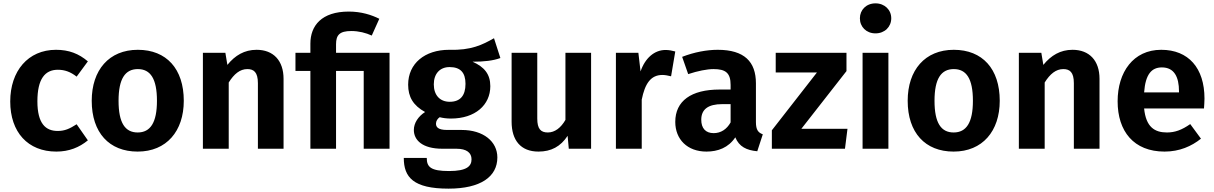

<svg xmlns="http://www.w3.org/2000/svg" viewBox="-20 -887 7240 1145"><path d="M314 -590C147 -590 41 -463 41 -282C41 -99 146 17 316 17C392 17 453 -8 504 -50L437 -146C395 -119 366 -106 324 -106C252 -106 203 -150 203 -283C203 -416 248 -471 325 -471C367 -471 401 -458 437 -430L504 -521C450 -567 391 -590 314 -590Z M802 -590C630 -590 527 -469 527 -286C527 -96 631 17 801 17C973 17 1076 -105 1076 -286C1076 -476 973 -590 802 -590ZM802 -475C877 -475 916 -418 916 -286C916 -156 877 -97 801 -97C726 -97 687 -154 687 -286C687 -417 726 -475 802 -475Z M1510 -590C1438 -590 1382 -557 1336 -500L1324 -572H1190V0H1344V-395C1376 -446 1411 -475 1455 -475C1493 -475 1518 -457 1518 -391V0H1671V-417C1671 -525 1611 -590 1510 -590Z M2060 -818C1898 -818 1831 -734 1831 -627V-572H1742V-464H1831V0H1984V-464H2149V0H2303V-572H1984V-623C1984 -678 2005 -702 2075 -702C2120 -702 2162 -691 2197 -675L2242 -775C2196 -798 2135 -818 2060 -818Z M2926 -659C2857 -620 2790 -586 2658 -590C2514 -590 2414 -509 2414 -382C2414 -309 2444 -258 2515 -219C2474 -193 2448 -153 2448 -112C2448 -52 2498 0 2618 0H2702C2763 0 2792 24 2792 63C2792 104 2764 133 2658 133C2549 133 2525 109 2525 55H2388C2388 170 2445 238 2655 238C2846 238 2946 167 2946 52C2946 -43 2863 -112 2733 -112H2646C2590 -112 2580 -131 2580 -150C2580 -165 2589 -179 2602 -188C2622 -183 2644 -180 2669 -180C2814 -180 2904 -261 2904 -373C2904 -445 2868 -488 2798 -519C2867 -519 2921 -525 2964 -541ZM2661 -487C2725 -487 2756 -455 2756 -387C2756 -316 2724 -280 2662 -280C2604 -280 2567 -319 2567 -384C2567 -447 2603 -487 2661 -487Z M3505 -572H3352V-172C3325 -125 3289 -97 3247 -97C3205 -97 3184 -118 3184 -180V-572H3031V-161C3031 -51 3085 17 3191 17C3267 17 3323 -13 3365 -77L3372 0H3505Z M3949 -589C3883 -589 3827 -541 3800 -461L3787 -572H3653V0H3807V-293C3826 -387 3860 -440 3930 -440C3949 -440 3963 -436 3982 -432L4007 -580C3988 -585 3970 -589 3949 -589Z M4488 -159V-390C4488 -519 4419 -590 4260 -590C4195 -590 4120 -576 4048 -548L4084 -445C4141 -464 4197 -475 4235 -475C4306 -475 4337 -453 4337 -381V-353H4271C4102 -353 4007 -285 4007 -160C4007 -56 4079 17 4193 17C4261 17 4324 -6 4365 -68C4388 -12 4432 9 4496 15L4529 -86C4502 -96 4488 -112 4488 -159ZM4236 -93C4188 -93 4162 -122 4162 -173C4162 -235 4203 -266 4287 -266H4337V-157C4314 -116 4279 -93 4236 -93Z M5028 -572H4606V-455H4852L4583 -110V0H5019L5034 -119H4759L5028 -463Z M5201 -867C5146 -867 5108 -828 5108 -778C5108 -727 5146 -688 5201 -688C5256 -688 5295 -727 5295 -778C5295 -828 5256 -867 5201 -867ZM5278 -572H5124V0H5278Z M5668 -590C5496 -590 5393 -469 5393 -286C5393 -96 5497 17 5667 17C5839 17 5942 -105 5942 -286C5942 -476 5839 -590 5668 -590ZM5668 -475C5743 -475 5782 -418 5782 -286C5782 -156 5743 -97 5667 -97C5592 -97 5553 -154 5553 -286C5553 -417 5592 -475 5668 -475Z M6376 -590C6304 -590 6248 -557 6202 -500L6190 -572H6056V0H6210V-395C6242 -446 6277 -475 6321 -475C6359 -475 6384 -457 6384 -391V0H6537V-417C6537 -525 6477 -590 6376 -590Z M7163 -299C7163 -482 7067 -590 6905 -590C6738 -590 6645 -456 6645 -283C6645 -104 6741 17 6925 17C7014 17 7086 -15 7142 -60L7078 -147C7028 -112 6987 -97 6939 -97C6865 -97 6814 -130 6803 -240H7160C7161 -256 7163 -280 7163 -299ZM7011 -336H6803C6811 -445 6848 -485 6909 -485C6982 -485 7011 -429 7011 -342Z"/></svg>

Font: Glow Sans SC Normal
Style: Bold
Weight: 700
Designer: Ryoko NISHIZUKA (kana, bopomofo & ideographs); Paul D. Hunt (Latin, Greek & Cyrillic); Sandoll Communications, Soo-young
Version: Version 0.93